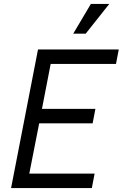

<svg xmlns="http://www.w3.org/2000/svg" viewBox="-20 -950 620 970"><path d="M36 0H444L458 -73H128L178 -327H448L462 -400H192L236 -627H566L580 -700H172ZM350 -780H413L532 -930H439Z"/></svg>

Font: Uncut Sans
Style: Italic
Weight: 400
Italic angle: -11°
Designer: Kasper Nordkvist
Foundry: UNCUT.wtf
Version: Version 1.304;Glyphs 3.2 (3246)